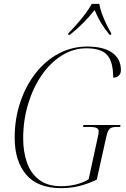

<svg xmlns="http://www.w3.org/2000/svg" viewBox="-20 -964 652 994"><path d="M296 10Q175 10 115.5 -60Q56 -130 56 -251Q56 -348 84.5 -433.5Q113 -519 164 -584.5Q215 -650 283.5 -686.5Q352 -723 432 -723Q516 -723 561 -691Q606 -659 606 -601Q606 -583 595 -572.5Q584 -562 566 -562Q566 -643 535.5 -678.5Q505 -714 427 -714Q360 -714 300.5 -677Q241 -640 196 -575Q151 -510 125.5 -425.5Q100 -341 100 -247Q100 -180 119 -124Q138 -68 181.5 -34Q225 0 297 0Q336 0 373 -9Q410 -18 439 -36L486 -253Q488 -262 489.5 -269.5Q491 -277 491 -284Q491 -296 480 -301.5Q469 -307 440 -307H410L412 -317H604L602 -307H585Q559 -307 548 -297.5Q537 -288 529 -250L481 -34Q435 -12 390.5 -1Q346 10 296 10ZM334 -792Q353 -811 377 -838Q401 -865 422 -893Q443 -921 455 -944H494Q497 -922 507.5 -893.5Q518 -865 531 -838Q544 -811 556 -792L555 -784H547Q519 -819 501.5 -848Q484 -877 470 -912Q441 -876 412.5 -847Q384 -818 342 -784H333Z"/></svg>

Font: Noto Serif Display SemiCondensed ExtraLight
Style: Italic
Weight: 200
Width: 4
Italic angle: -12°
Designer: Monotype Design Team
Foundry: Monotype Imaging Inc.
Version: Version 2.009